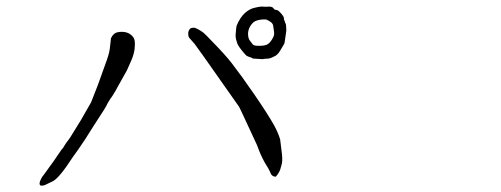

<svg xmlns="http://www.w3.org/2000/svg" viewBox="-20 -633 1540 590"><path d="M794.9 -573.2Q790 -573.2 788.1 -573.2Q768.6 -572.3 758.8 -564.5Q742.2 -548.8 742.2 -528.3Q742.2 -519.5 745.1 -512.7Q746.1 -509.8 754.9 -499Q756.8 -495.1 761.2 -493.7Q765.6 -492.2 774.4 -492.2Q775.4 -492.2 777.3 -492.2Q792 -492.2 800.8 -496.1Q809.6 -501 816.4 -512.7Q822.3 -522.5 822.3 -527.8Q822.3 -533.2 822.3 -534.2Q822.3 -536.1 819.3 -554.7Q818.4 -562.5 805.7 -569.3Q799.8 -572.3 797.9 -573.2Q794.9 -573.2 794.9 -573.2ZM707 -553.7Q717.8 -580.1 733.4 -593.8Q748 -606.4 763.7 -609.4Q784.2 -614.3 791 -612.3Q794.9 -612.3 799.8 -612.3Q816.4 -614.3 820.3 -607.4Q822.3 -605.5 824.2 -603.5Q825.2 -603.5 828.1 -602.5H829.1Q834 -602.5 842.8 -592.8Q852.5 -582 852.5 -577.1V-573.2Q853.5 -571.3 854.5 -569.3Q855.5 -565.4 856.4 -562.5Q859.4 -560.5 859.4 -546.9Q860.4 -543.9 859.4 -535.2Q855.5 -506.8 854.5 -502Q854.5 -499 842.8 -480.5Q835 -466.8 829.1 -463.9V-462.9Q813.5 -454.1 805.7 -453.1Q788.1 -452.1 787.1 -451.2Q785.2 -451.2 772.5 -452.1L756.8 -453.1Q753.9 -456.1 743.2 -459Q737.3 -460.9 734.4 -464.8L727.5 -472.7Q711.9 -491.2 709 -500Q704.1 -513.7 704.1 -522.5Q704.1 -526.4 704.1 -527.3Q706.1 -551.8 707 -553.7ZM770.5 -185.5Q761.7 -204.1 745.1 -240.2Q715.8 -303.7 714.8 -304.7Q660.2 -381.8 605.5 -460Q586.9 -486.3 578.1 -498Q568.4 -508.8 563.5 -514.6Q558.6 -519.5 558.6 -526.4Q557.6 -533.2 560.1 -538.6Q562.5 -543.9 565.4 -545.9Q569.3 -547.9 575.2 -547.9Q580.1 -547.9 588.9 -543Q597.7 -538.1 605.5 -532.2Q613.3 -525.4 628.9 -508.8Q673.8 -462.9 692.4 -438.5Q722.7 -399.4 762.2 -341.8Q801.8 -284.2 822.3 -248Q834 -226.6 840.8 -205.1L846.7 -157.2Q848.6 -134.8 844.7 -125Q841.8 -111.3 836.9 -103Q832 -94.7 828.1 -90.8Q826.2 -88.9 819.3 -91.8Q812.5 -95.7 810.5 -103.5Q806.6 -113.3 793.9 -132.8Q779.3 -159.2 770.5 -185.5ZM342.8 -368.2Q335.9 -354.5 325.2 -337.9Q313.5 -322.3 305.7 -305.7Q304.7 -302.7 269.5 -249Q235.4 -194.3 228.5 -185.5Q223.6 -177.7 205.1 -152.3Q162.1 -85.9 142.6 -76.2Q123 -66.4 118.2 -64.5Q113.3 -62.5 107.4 -62.5Q101.6 -62.5 101.6 -69.3Q101.6 -76.2 110.4 -90.8Q108.4 -86.9 145.5 -138.7Q169.9 -174.8 170.9 -175.8Q172.9 -176.8 172.9 -176.8Q172.9 -176.8 173.8 -178.7Q179.7 -189.5 195.3 -210Q199.2 -215.8 228.5 -263.7L259.8 -318.4Q260.7 -320.3 281.2 -373Q303.7 -434.6 304.7 -438.5Q315.4 -466.8 317.4 -483.4Q318.4 -496.1 320.3 -508.8Q320.3 -515.6 322.3 -517.6Q325.2 -524.4 332 -529.8Q338.9 -535.2 354.5 -535.2Q370.1 -535.2 380.9 -527.3Q391.6 -519.5 393.6 -508.8Q395.5 -498 393.6 -482.4Q391.6 -466.8 384.8 -450.2Q377.9 -433.6 370.1 -417Q358.4 -396.5 342.8 -368.2Z"/></svg>

Font: ToneOZ-YinPZ-Tsuipita-TC
Style: Regular
Weight: 400
Designer: ÂÆ£ÂøóÂáåJeffrey Xuan(jeffreyx@gmail.com, ToneOZ.com) ÈòøÂù§(cjkFonts)
Foundry: ToneOZ
Version: Version 0.24071